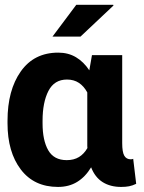

<svg xmlns="http://www.w3.org/2000/svg" viewBox="-20 -753 589 784"><path d="M36.1 0ZM479 -527.8V-168.5Q479 -131.8 487.5 -117.2Q496.1 -102.5 513.7 -102.5Q516.6 -102.5 519.3 -103Q522 -103.5 523.9 -104.5L536.1 -2.4Q521 4.9 507.1 7.6Q493.2 10.3 474.6 10.3Q430.2 10.3 398.9 -9.5Q367.7 -29.3 352.1 -69.8Q328.6 -30.8 295.2 -10.3Q261.7 10.3 216.8 10.3Q119.1 10.3 64.9 -61Q10.7 -132.3 10.7 -249.5V-259.8Q10.7 -384.8 64.9 -461.4Q119.1 -538.1 217.8 -538.1Q258.8 -538.1 290.3 -519.3Q321.8 -500.5 344.7 -465.8L355.5 -527.8ZM153.8 -249.5Q153.8 -179.7 177 -139.4Q200.2 -99.1 252.4 -99.1Q281.7 -99.1 302.5 -111.8Q323.2 -124.5 336.9 -148.4Q336.4 -152.3 336.4 -157Q336.4 -161.6 336.4 -168.5V-375.5Q322.8 -400.9 302.2 -414.6Q281.7 -428.2 253.4 -428.2Q201.7 -428.2 177.7 -381.6Q153.8 -335 153.8 -259.8ZM291.5 -733.4H442.4L443.4 -730.5L308.6 -603.5H194.3Z"/></svg>

Font: Roboto Avanza Slab
Style: Bold
Weight: 700
Designer: Google
Version: Version 1.100263; 2013; ttfautohint (v0.94.20-1c74) -l 8 -r 